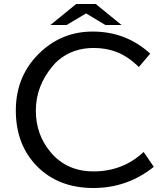

<svg xmlns="http://www.w3.org/2000/svg" viewBox="-20 -899 840 960"><path d="M360.8 -878.9H459L587.9 -773.9H507.3L410.2 -832L313 -773.9H231.9ZM749 -64.9Q617.2 41 446.8 41Q272.5 41 165 -67.9Q59.1 -175.8 59.1 -346.7Q59.1 -525.9 187 -642.6Q294.9 -741.2 443.4 -741.2Q610.4 -741.2 731 -630.9L674.3 -564Q619.1 -617.7 562.5 -639.2Q510.3 -659.2 448.2 -659.2Q344.7 -659.2 271.5 -597.7Q257.8 -586.4 241.7 -566.9Q159.2 -467.8 159.2 -345.7Q159.2 -226.1 232.9 -138.2Q313.5 -42 447.8 -42Q594.2 -42 698.2 -139.2Z"/></svg>

Font: BIZ UDPGothic
Style: Regular
Weight: 400
Designer: TypeBank Co., Ltd.
Foundry: Morisawa Inc.
Version: Version 1.051